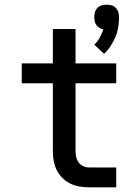

<svg xmlns="http://www.w3.org/2000/svg" viewBox="-20 -801 590 821"><path d="M425 -571 383 -610Q397 -623 406.5 -640Q416 -657 422 -676Q413 -677 405 -682Q397 -687 392 -694Q387 -701 385 -710Q383 -719 383 -728Q383 -738 386 -748.5Q389 -759 396.5 -767Q404 -775 414.5 -778Q425 -781 436 -781Q447 -781 457.5 -778Q468 -775 475.5 -767Q483 -759 486 -748.5Q489 -738 489 -728Q489 -706 485.5 -684.5Q482 -663 473.5 -643Q465 -623 453 -604.5Q441 -586 425 -571ZM477 0H361Q340 0 319.5 -3.5Q299 -7 280.5 -16Q262 -25 247 -40Q232 -55 222.5 -74Q213 -93 209.5 -113.5Q206 -134 206 -155V-445H73V-530H206V-677H303V-530H477V-445H303V-155Q303 -142 306 -129Q309 -116 316.5 -106Q324 -96 336 -90.5Q348 -85 361 -85H477Z"/></svg>

Font: Lode Dark Term
Style: Bold
Weight: 700
Monospace: yes
Designer: Belleve Invis
Foundry: Belleve Invis
Version: Version 29.2.0